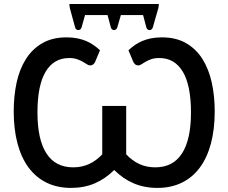

<svg xmlns="http://www.w3.org/2000/svg" viewBox="-20 -910 1116 938"><path d="M607.5 -664.5Q622 -678 638.8 -689.8Q655.5 -701.5 675.2 -709.8Q695 -718 718.8 -722.8Q742.5 -727.5 770.5 -727.5Q840 -727.5 889 -699.2Q938 -671 969 -621.8Q1000 -572.5 1014.5 -506.8Q1029 -441 1029 -366Q1029 -278.5 1010.5 -209Q992 -139.5 956.2 -91.2Q920.5 -43 868.2 -17.5Q816 8 749 8Q684.5 8 632.5 -14.5Q580.5 -37 538 -79.5Q495.5 -37 443.5 -14.5Q391.5 8 327 8Q260 8 207.8 -17.5Q155.5 -43 119.8 -91.2Q84 -139.5 65.5 -209Q47 -278.5 47 -366Q47 -441 61.2 -506.8Q75.5 -572.5 106.8 -621.8Q138 -671 187 -699.2Q236 -727.5 305.5 -727.5Q333.5 -727.5 357.2 -722.8Q381 -718 400.8 -709.8Q420.5 -701.5 437.2 -689.8Q454 -678 468.5 -664.5L444 -606Q438 -596.5 432.8 -593.5Q427.5 -590.5 420 -590.5Q413 -590.5 404.8 -596Q396.5 -601.5 384.8 -608.2Q373 -615 356.8 -620.8Q340.5 -626.5 317.5 -626.5Q243 -626.5 203 -559.8Q163 -493 163 -360.5Q163 -228.5 206.8 -160.5Q250.5 -92.5 337.5 -92.5Q381 -92.5 416 -109Q451 -125.5 479.5 -156V-392.5H596.5V-156Q625 -125.5 660 -109Q695 -92.5 738.5 -92.5Q825.5 -92.5 869.2 -160.5Q913 -228.5 913 -360.5Q913 -493 873 -559.8Q833 -626.5 758.5 -626.5Q735 -626.5 718.8 -620.8Q702.5 -615 691 -608.2Q679.5 -601.5 671.2 -596Q663 -590.5 656 -590.5Q648.5 -590.5 643.2 -593.5Q638 -596.5 632 -606ZM756 -890.5Q756 -884 755.2 -879.8Q754.5 -875.5 753.5 -870L726.5 -776Q724.5 -769.5 720 -766.2Q715.5 -763 710.5 -763Q705.5 -763 701.2 -766.2Q697 -769.5 695 -776L679 -836.5H570.5L553 -776Q551 -769.5 546.5 -766.2Q542 -763 537 -763Q532 -763 527.8 -766.2Q523.5 -769.5 521.5 -776L505.5 -836.5H395.5L378.5 -776Q376.5 -769.5 372 -766.2Q367.5 -763 362.5 -763Q357.5 -763 353.2 -766.2Q349 -769.5 347 -776L321.5 -869.5Q320.5 -874.5 319.8 -879.2Q319 -884 319 -890.5Z"/></svg>

Font: Lato SemiBold
Style: Regular
Weight: 600
Designer: Lukasz Dziedzic with Adam Twardoch and Botio Nikoltchev
Foundry: tyPoland Lukasz Dziedzic
Version: Version 2.015; 2015-08-06; http://www.latofonts.com/